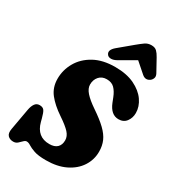

<svg xmlns="http://www.w3.org/2000/svg" viewBox="-223 -1063 1081 1197"><g transform="rotate(30 318.0 -464.0)"><path d="M296.5 10Q241 10 211 -0.5Q181 -11 165 -21.5Q149 -32 136 -32Q125.5 -32 115.2 -21.2Q105 -10.5 92.5 0.5Q80 11.5 62 11.5Q37.5 11.5 23 -3.5Q8.5 -18.5 14.5 -52L42 -206Q47 -234 59 -251.2Q71 -268.5 92.5 -268.5Q115.5 -268.5 125.5 -254.8Q135.5 -241 145 -204L151 -181Q175.5 -88 264.5 -88Q301.5 -88 320.5 -106.2Q339.5 -124.5 339.5 -157.5Q339.5 -186.5 316.2 -212Q293 -237.5 238.5 -274Q176.5 -315.5 141.2 -360.2Q106 -405 106 -467Q106 -530.5 137.8 -586Q169.5 -641.5 231.2 -675.8Q293 -710 382 -710Q464.5 -710 521 -682.8Q577.5 -655.5 606.8 -613.2Q636 -571 636 -525Q636 -490 616.5 -463.8Q597 -437.5 560.5 -437.5Q505.5 -437.5 477.5 -508L464.5 -541Q450.5 -576.5 430.2 -597Q410 -617.5 374.5 -617.5Q339.5 -617.5 319.5 -594.2Q299.5 -571 299.5 -537Q299.5 -509 324.5 -480.8Q349.5 -452.5 399 -419Q459 -378.5 493.8 -345Q528.5 -311.5 543.2 -277.8Q558 -244 558 -201.5Q558 -143.5 526.5 -95.2Q495 -47 436.5 -18.5Q378 10 296.5 10ZM374 -754.5Q350.5 -741 332.5 -741Q314.5 -741 306 -751Q283 -778 325 -813L418.5 -891Q445 -913 464.5 -926.8Q484 -940.5 509.5 -940.5Q535 -940.5 548.5 -927.2Q562 -914 574.5 -891L623 -803Q632 -786 627.2 -772.5Q622.5 -759 612 -751Q583.5 -730.5 556 -754.5L483.5 -818Z"/></g></svg>

Font: Fraunces 144pt S100 Black
Style: Italic
Weight: 900
Italic angle: -16°
Version: Version 1.000; ttfautohint (v1.8.3)